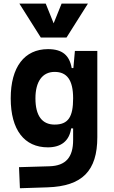

<svg xmlns="http://www.w3.org/2000/svg" viewBox="-20 -796 626 1050"><path d="M88.9 233.4 240.2 228.5C429.7 222.2 512.2 138.7 512.2 -45.9V-517.6H389.6L381.3 -423.8H372.1C359.9 -493.2 321.3 -527.3 242.7 -527.3C113.3 -527.3 38.6 -429.2 38.6 -258.3C38.6 -85.4 113.3 9.8 241.7 9.8C314 9.8 358.9 -24.9 369.1 -93.8H379.9V-30.3C379.9 63 340.8 110.8 250 113.3L84 118.2ZM379.9 -258.3C379.9 -157.7 354 -114.7 278.8 -114.7C210 -114.7 173.8 -163.1 173.8 -258.3C173.8 -350.1 211.9 -402.8 278.8 -402.8C346.2 -402.8 379.9 -358.4 379.9 -258.3ZM203.1 -590.8H343.8L460.9 -776.4H316.9L273.4 -668.5L230 -776.4H85.9Z"/></svg>

Font: CaskaydiaCove Nerd Font
Style: Bold
Weight: 700
Designer: Aaron Bell
Foundry: Saja Typeworks
Version: Version 2111.1;Nerd Fonts 2.3.0